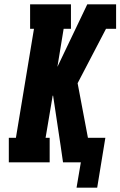

<svg xmlns="http://www.w3.org/2000/svg" viewBox="-20 -755 560 893"><path d="M336 118 356 0H273V-1L262 -77L227 -310H225L192 -114H211V0H21V-114H54L138 -621H120V-735H310V-621H276L247 -444L386 -735H520V-621H473L341 -368L389 -114H470L432 118Z"/></svg>

Font: Iosevka Curly Slab HvObl
Style: Regular
Weight: 900
Italic angle: -9°
Monospace: yes
Designer: Belleve Invis
Foundry: Belleve Invis
Version: Version 11.1.0; ttfautohint (v1.8.3)